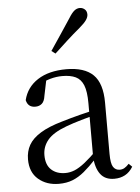

<svg xmlns="http://www.w3.org/2000/svg" viewBox="-57 -862 671 922"><g transform="rotate(-5 278.5 -401.5)"><path d="M189.7 14.6Q130.5 14.6 91.1 -19.1Q51.6 -52.8 51.6 -115.1Q51.6 -153.9 68.8 -184.3Q85.9 -214.6 125.4 -239Q164.9 -263.5 230.9 -282.3Q272.8 -294.9 318.8 -306.7Q364.8 -318.5 404.8 -327.7V-303.3Q364.8 -293.3 323.7 -281.5Q282.6 -269.7 248.6 -257Q185.3 -233.6 158.6 -201.7Q131.9 -169.7 131.9 -128.2Q131.9 -81.6 157.5 -58Q183.2 -34.4 225.1 -34.4Q247.6 -34.4 269.6 -43.3Q291.6 -52.2 319.7 -74.2Q347.7 -96.3 385.8 -134.4L394.5 -87.1H370.9Q339.7 -53.7 312.5 -31.1Q285.2 -8.4 256.1 3.1Q227 14.6 189.7 14.6ZM456.8 13.6Q412.1 13.6 389.8 -16.6Q367.5 -46.7 364.2 -99.7V-103.3V-359Q364.2 -415 352.1 -445.3Q339.9 -475.6 314.7 -487.6Q289.6 -499.6 250 -499.6Q221.3 -499.6 192.1 -491.4Q162.9 -483.2 129.7 -464.7L173.2 -491.9L156.8 -412.7Q153.2 -386 140.7 -375.2Q128.1 -364.3 109.4 -364.3Q73.2 -364.3 65.5 -399.7Q80.4 -461 134.1 -495.8Q187.8 -530.6 272.2 -530.6Q359.5 -530.6 401.8 -489.2Q444 -447.8 444 -354.6V-107.7Q444 -60.8 455.1 -44.2Q466.1 -27.5 486.4 -27.5Q499 -27.5 509 -33.2Q519 -38.8 531.4 -52.1L547.1 -36.7Q531.2 -10.7 508.6 1.4Q486 13.6 456.8 13.6ZM208.9 -624Q233.6 -660.9 258.2 -697.4Q282.7 -734 308.2 -772.8Q323.4 -797.6 335.7 -807.7Q348 -817.9 362.5 -817.9Q375.6 -817.9 386 -809.1Q396.4 -800.3 396.4 -783.8Q396.4 -771.1 386.5 -756.9Q376.6 -742.7 353.5 -723.1Q320.6 -695.8 289.7 -667.5Q258.7 -639.2 227.6 -610.1Z"/></g></svg>

Font: Noto Serif SC ExtraLight
Style: Regular
Weight: 200
Designer: Ryoko NISHIZUKA 西塚涼子 (kana & ideographs); Frank Grießhammer (Latin, Greek & Cyrillic); Wenlong ZHANG 张文龙 (bopomofo); San
Foundry: Adobe
Version: Version 2.002-H1;hotconv 1.1.0;makeotfexe 2.6.0